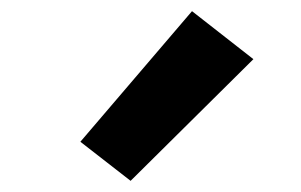

<svg xmlns="http://www.w3.org/2000/svg" viewBox="-20 -846 540 344"><path d="M214 -522 124 -592 324 -826 434 -740Z"/></svg>

Font: Iosevka SS18 Heavy
Style: Regular
Weight: 900
Monospace: yes
Designer: Belleve Invis
Foundry: Belleve Invis
Version: Version 25.1.1; ttfautohint (v1.8.4)